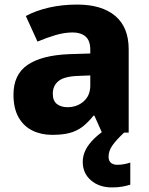

<svg xmlns="http://www.w3.org/2000/svg" viewBox="-20 -580 653 840"><path d="M318 -560Q425 -560 484 -510.5Q543 -461 543 -364V0H426L393 -74H389Q366 -45 341.5 -26Q317 -7 285.5 1.5Q254 10 208 10Q160 10 121.5 -9Q83 -28 61 -67Q39 -106 39 -166Q39 -254 100.5 -296Q162 -338 281 -343L375 -346V-362Q375 -402 354.5 -420Q334 -438 298 -438Q262 -438 223 -426.5Q184 -415 144 -398L93 -510Q138 -534 195 -547Q252 -560 318 -560ZM324 -248Q261 -246 236 -225.5Q211 -205 211 -170Q211 -139 229 -125Q247 -111 275 -111Q317 -111 346 -136.5Q375 -162 375 -206V-250ZM455 105Q455 124 465.5 132.5Q476 141 493 141Q508 141 524 138Q540 135 550 131V228Q534 233 514.5 236.5Q495 240 470 240Q414 240 378 209Q342 178 342 128Q342 101 354.5 76Q367 51 392 26.5Q417 2 454 -21L523 0Q489 32 472 56Q455 80 455 105Z"/></svg>

Font: Noto Sans Devanagari ExtraBold
Style: Regular
Weight: 800
Version: Version 2.003